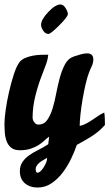

<svg xmlns="http://www.w3.org/2000/svg" viewBox="-25 -683 490 860"><path d="M365 -444Q393 -444 393 -417Q393 -401 385.5 -385.5Q378 -370 373 -356Q366 -338 358.5 -306Q351 -274 345 -239Q339 -204 335.5 -171.5Q332 -139 332 -119Q347 -122 361 -129.5Q375 -137 388.5 -146Q402 -155 415 -164Q428 -173 442 -179Q444 -167 444.5 -151.5Q445 -136 445 -123Q417 -92 384 -71.5Q351 -51 319 -34Q310 -7 294.5 26Q279 59 257 88.5Q235 118 206.5 137.5Q178 157 143 157Q109 157 86.5 138Q64 119 64 84Q64 59 76 42Q88 25 106.5 12Q125 -1 147.5 -12Q170 -23 191 -37Q192 -42 193 -52.5Q194 -63 195 -71Q185 -64 174 -53.5Q163 -43 148 -33.5Q133 -24 112.5 -17Q92 -10 64 -10Q39 -10 25 -21.5Q11 -33 4.5 -51Q-2 -69 -3.5 -90Q-5 -111 -5 -130Q-5 -152 0.5 -191Q6 -230 15.5 -271.5Q25 -313 37 -350Q49 -387 62 -404Q71 -416 87 -423Q103 -430 121.5 -433.5Q140 -437 158.5 -437.5Q177 -438 191 -438Q189 -415 181 -394.5Q173 -374 165 -352Q147 -307 134 -256Q121 -205 121 -156Q121 -146 128.5 -135.5Q136 -125 147 -125Q172 -125 186.5 -145.5Q201 -166 210.5 -197Q220 -228 227 -265.5Q234 -303 243.5 -337Q253 -371 267 -396.5Q281 -422 306 -430Q319 -434 335 -439Q351 -444 365 -444ZM136 84Q139 93 147 90Q155 87 163.5 76.5Q172 66 179 51.5Q186 37 186 24Q178 29 168 34.5Q158 40 150 47Q142 54 137.5 63Q133 72 136 84ZM279 -620Q279 -608 240.5 -569.5Q202 -531 192 -531Q178 -531 168.5 -545.5Q159 -560 159 -572Q159 -595 191 -629Q223 -663 246 -663Q259 -663 269 -646.5Q279 -630 279 -620Z"/></svg>

Font: Praegefest
Style: Regular
Weight: 600
Designer: Peter Wiegel nach alter Vorlage
Foundry: Peter Wiegel
Version: Version 1.000